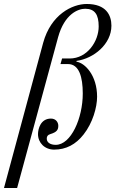

<svg xmlns="http://www.w3.org/2000/svg" viewBox="-54 -740 580 965"><path d="M-34 205H32L238 -553C270 -669 338 -696 374 -696C423 -696 442 -666 442 -607C442 -533 385 -446 296 -446H258L250 -418H288C344 -418 362 -352 362 -270C362 -146 303 -12 226 -12C199 -12 181 -24 181 -43C181 -54 185 -62 199 -66C232 -76 239 -88 239 -108C239 -124 228 -144 202 -144C150 -144 137 -92 137 -66C137 -22 171 12 218 12C278 12 327 -14 366 -64C412 -122 434 -201 434 -254C434 -361 373 -424 330 -430L331 -434C417 -446 506 -518 506 -611C506 -663 480 -720 382 -720C309 -720 202 -667 163 -525Z"/></svg>

Font: Old Standard
Style: Italic
Weight: 400
Italic angle: -15.2°
Designer: Alexey Kryukov <alexios@thessalonica.org.ru>
Version: Version 2.0